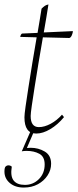

<svg xmlns="http://www.w3.org/2000/svg" viewBox="-20 -589 351 864"><path d="M143 12Q90 12 90 -61Q90 -74 95 -109.5Q100 -145 108 -196Q116 -247 125.5 -305.5Q135 -364 145 -421L71 -423Q73 -434 79 -438L149 -441Q154 -470 158.5 -497.5Q163 -525 167 -550Q175 -558 181.5 -562.5Q188 -567 198 -569Q194 -542 188.5 -510Q183 -478 177 -443L308 -449Q308 -442 303.5 -431Q299 -420 292 -418L173 -421Q163 -364 153.5 -306.5Q144 -249 136 -198.5Q128 -148 123 -113Q118 -78 118 -67Q118 -17 155 -17Q180 -17 208 -32Q236 -47 259 -73L268 -62Q240 -28 206.5 -8Q173 12 143 12ZM87 255Q48 255 24 234.5Q0 214 0 183Q0 165 5.5 160Q11 155 17 155Q27 155 33 161Q26 204 41.5 223.5Q57 243 92 243Q129 243 155 217Q181 191 181 151Q181 116 157 103Q133 90 100 90Q93 90 87.5 90.5Q82 91 78 92L118 0H134L101 77Q111 76 118 76Q153 76 181.5 93Q210 110 210 148Q210 176 194 200.5Q178 225 150.5 240Q123 255 87 255Z"/></svg>

Font: Petrona Thin
Style: Italic
Weight: 100
Italic angle: -9°
Designer: Ringo R. Seeber
Foundry: Ringo R. Seeber
Version: Version 2.001; ttfautohint (v1.8.3)